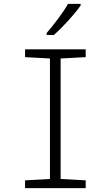

<svg xmlns="http://www.w3.org/2000/svg" viewBox="-20 -968 570 988"><path d="M220 -798V-788H257C302 -827 365 -896 395 -940V-948H330C304 -902 260 -845 220 -798ZM109 0H421V-40L292 -47V-667L421 -674V-714H109V-674L237 -667V-47L109 -40Z"/></svg>

Font: Noto Sans Mono Condensed Light
Style: Regular
Weight: 300
Width: 3
Designer: Monotype Design Team
Foundry: Monotype Imaging Inc.
Version: Version 2.014